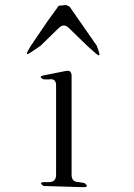

<svg xmlns="http://www.w3.org/2000/svg" viewBox="-20 -779 540 774"><path d="M155.3 -29.3Q132.8 -44.9 161.1 -44.9H176.8Q206.1 -44.9 206.1 -74.2V-434.6Q206.1 -463.9 177.7 -459H156.2Q130.9 -470.7 158.2 -475.6L247.1 -493.2Q266.6 -497.1 268.6 -475.6V-74.2Q268.6 -44.9 297.9 -44.9L320.3 -41Q342.8 -24.4 314.5 -24.4ZM216.8 -755.9 247.1 -758.8 260.7 -752 370.1 -594.7 377.9 -572.3Q387.7 -544.9 366.2 -563.5L331.1 -594.7L257.8 -666Q237.3 -686.5 216.8 -666L143.6 -594.7L103.5 -567.4Q79.1 -550.8 93.8 -576.2L104.5 -594.7L172.9 -695.3Z"/></svg>

Font: B2 Hana
Style: Regular
Weight: 500
Version: 2020-08-05; (max)